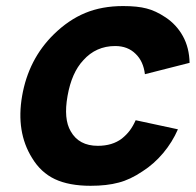

<svg xmlns="http://www.w3.org/2000/svg" viewBox="-20 -598 648 634"><path d="M458.5 -353Q453.5 -395.5 428 -420Q402 -446 360.5 -446Q297 -446 255 -399Q216.5 -358 203 -281Q189.5 -205 213.5 -164.5Q240.5 -116.5 303 -116.5Q351 -116.5 382.5 -140.5Q398 -153 408.5 -167Q419 -181 428 -201L567.5 -171Q549 -128.5 518.8 -92.5Q488.5 -56.5 451 -32.5Q409.5 -4.5 371.5 5Q333 15.5 279 15.5Q208 15.5 161.2 -6.5Q114.5 -28.5 85.5 -77Q32.5 -162.5 53 -281Q74 -402.5 157.5 -484.5Q206.5 -532.5 261.5 -555.2Q316.5 -578 386.5 -578Q434 -578 464 -570Q494 -562.5 527 -540.5Q563 -516.5 584 -478.5Q605 -440.5 606 -390.5Z"/></svg>

Font: Russisch Sans ExtraBold
Style: Italic
Weight: 800
Width: 4
Italic angle: -10°
Designer: Michael Sharanda (font) & Cristiano Sobral (main changes)
Foundry: Michael Sharanda
Version: Version 2.00;September 8, 2020;FontCreator 13.0.0.2681 64-bi